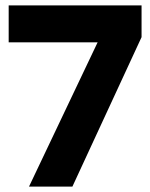

<svg xmlns="http://www.w3.org/2000/svg" viewBox="-20 -688 554 708"><path d="M247 0 502 -551V-668H12V-532H340L87 0Z"/></svg>

Font: Celebes ExtraBold
Style: Regular
Weight: 800
Designer: Anugrah Pasau
Foundry: Lafontype
Version: Version 1.000